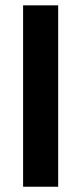

<svg xmlns="http://www.w3.org/2000/svg" viewBox="-20 -708 309 728"><path d="M67.6 0H200.6V-687.7H67.6Z"/></svg>

Font: Secuela Black
Style: Regular
Weight: 900
Designer: Fernando Haro
Foundry: deFharo
Version: Version 1.704